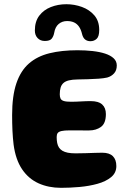

<svg xmlns="http://www.w3.org/2000/svg" viewBox="-20 -866 620 911"><path d="M269.4 25.2Q210.5 25.2 162.9 3.8Q115.2 -17.8 84.7 -63.1Q54.1 -108.4 44.5 -180.1Q42.6 -195.4 41.3 -211.7Q40 -228 39.1 -245.6Q38.2 -263.2 37.9 -281.7Q37.5 -300.1 37.5 -319.9Q37.5 -410.8 57.7 -470.5Q77.9 -530.2 117.2 -564.6Q156.6 -599 214.6 -613.3Q272.5 -627.6 347.5 -627.6Q385.6 -627.6 419.4 -623.8Q453.2 -620 479 -611.6Q504.8 -603.1 519.4 -589.3Q534.1 -575.5 534.1 -555.4Q534.1 -532 521.1 -517.7Q508 -503.4 488.6 -498.1Q472.5 -494.4 448.1 -492.6Q423.8 -490.8 397.3 -490.1Q370.9 -489.4 347.8 -489Q323.1 -488.6 306.8 -484.6Q290.5 -480.6 281.1 -472.2Q271.6 -463.8 267.6 -450.3Q263.6 -436.9 263.6 -418.5Q263.6 -406.5 267.2 -398.6Q270.9 -390.6 282.3 -386.9Q293.8 -383.2 316.9 -383.2Q328.2 -383.2 340.4 -383.6Q352.6 -384 364.9 -384.8Q377.1 -385.5 388.9 -385.9Q400.6 -386.2 410.8 -386.2Q447.6 -386.2 465 -370.1Q482.4 -354 482.4 -324.8Q482.4 -280.8 459.1 -263.9Q435.8 -247.1 403 -247.1Q390.6 -247.1 378.1 -247.1Q365.6 -247.1 353.6 -247.2Q341.6 -247.4 330.6 -247.4Q319.6 -247.4 310.8 -247.4Q285.4 -247.4 271.9 -244.3Q258.4 -241.2 253.6 -234.5Q248.9 -227.8 248.9 -215.9Q248.9 -200.2 251.4 -187.7Q253.9 -175.1 259.9 -165.9Q265.9 -156.8 276.2 -150.6Q286.5 -144.5 301.8 -141.4Q317.1 -138.4 338.8 -138.4Q362 -138.4 385.9 -139.2Q409.8 -140 430.8 -140.7Q451.8 -141.4 465.2 -141.4Q499.1 -141.4 515.6 -124.9Q532 -108.4 532 -78.1Q532 -45.8 507.1 -25.3Q482.2 -4.9 442.5 6.1Q402.8 17.1 356.9 21.2Q311 25.2 269.4 25.2ZM192.5 -671.6Q171.4 -671.6 158.4 -685.4Q145.4 -699.1 145.4 -721.4Q145.4 -764.1 166.3 -791.7Q187.2 -819.2 221.4 -832.6Q255.6 -846 294.8 -846Q332.9 -846 368.6 -833.1Q404.4 -820.1 427.6 -793.2Q450.8 -766.2 450.8 -724Q450.8 -693.1 438.6 -681.8Q426.5 -670.5 409 -670.5Q394.4 -670.5 384.1 -678.4Q373.9 -686.4 369.5 -703.9Q364.5 -725.6 355 -739.4Q345.5 -753.1 331.5 -759.6Q317.5 -766.1 298.1 -766.1Q275.1 -766.1 258.5 -752.3Q241.9 -738.5 237.1 -710.1Q234 -693.4 225.2 -682.5Q216.4 -671.6 192.5 -671.6Z"/></svg>

Font: Gluten Thin
Style: Regular
Weight: 100
Designer: Tyler Finck
Foundry: Etcetera Type Company
Version: Version 1.300